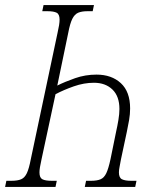

<svg xmlns="http://www.w3.org/2000/svg" viewBox="-41 -734 611 754"><path d="M-21 0 -16 -24H4Q28 -24 42 -30Q56 -36 64.5 -54Q73 -72 80 -109L185 -605Q189 -622 191 -635Q193 -648 193 -657Q193 -678 181.5 -684Q170 -690 145 -690H125L130 -714H328L323 -690H303Q280 -690 266 -684Q252 -678 243 -660Q234 -642 227 -605L184 -398Q214 -413 254 -427Q294 -441 338 -441Q397 -441 433.5 -407.5Q470 -374 470 -308Q470 -286 466 -262.5Q462 -239 457 -216L434 -108Q431 -91 428.5 -78.5Q426 -66 426 -57Q426 -36 438 -30Q450 -24 474 -24H495L490 0H292L297 -24H317Q340 -24 354 -30Q368 -36 376.5 -54Q385 -72 393 -109L415 -217Q420 -239 424 -263Q428 -287 428 -306Q428 -356 400.5 -382.5Q373 -409 328 -409Q289 -409 249 -395Q209 -381 177 -364L122 -108Q114 -73 114 -57Q114 -36 125.5 -30Q137 -24 162 -24H182L177 0Z"/></svg>

Font: Noto Serif ExtraCondensed ExtraLight
Style: Italic
Weight: 200
Width: 2
Italic angle: -12°
Designer: Monotype Design Team
Foundry: Monotype Imaging Inc.
Version: Version 2.014; ttfautohint (v1.8.4.7-5d5b)